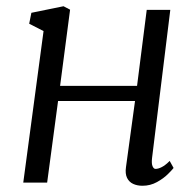

<svg xmlns="http://www.w3.org/2000/svg" viewBox="-20 -585 628 615"><path d="M467 -78.5Q465 -60.5 468.8 -52.2Q472.5 -44 478 -44Q487 -44 498.2 -49.8Q509.5 -55.5 523.5 -69.5L536 -47Q532 -41.5 518 -27.5Q504 -13.5 482.8 -1.8Q461.5 10 436.5 10Q419.5 10 406.5 4Q393.5 -2 387 -15.2Q380.5 -28.5 383.5 -49.5L412.5 -261.5H166L131 0H54.5L119.5 -485.5L73.5 -509L80.5 -544L183.5 -565L204.5 -554L172.5 -310H419L450 -553.5H525.5Z"/></svg>

Font: Merriweather 20pt Light
Style: Italic
Weight: 300
Italic angle: -7.8°
Version: Version 2.101